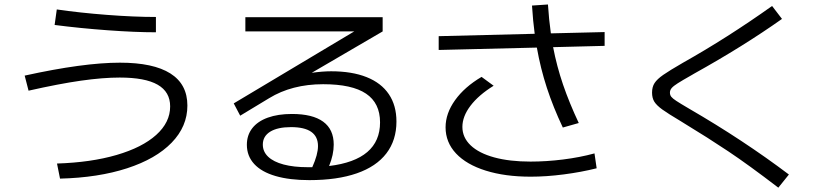

<svg xmlns="http://www.w3.org/2000/svg" viewBox="-20 -783 3790 870"><path d="M751 -300.8Q751 -366.7 694.3 -399.2Q637.7 -431.6 522.5 -431.6Q446.8 -431.6 347.2 -417.5Q247.6 -403.3 109.4 -372.1L91.8 -440.4Q357.9 -499 523.4 -499Q674.8 -499 752 -450.2Q829.1 -401.4 829.1 -304.7Q829.1 -210 757.8 -136.5Q686.5 -63 555.9 -20.5Q425.3 22 252 26.4L238.3 -42Q392.1 -46.9 508.3 -80.8Q624.5 -114.7 687.7 -171.6Q751 -228.5 751 -300.8ZM227.5 -669.9 237.3 -740.2Q340.8 -725.1 464.4 -715.6Q587.9 -706.1 686.5 -706.1V-636.7Q592.8 -636.7 468.5 -645.8Q344.2 -654.8 227.5 -669.9Z M1098.6 -127Q1098.6 -170.4 1123 -201.9Q1147.5 -233.4 1193.6 -250Q1239.7 -266.6 1302.7 -266.6Q1396.5 -266.6 1444.3 -231.7Q1492.2 -196.8 1492.2 -127.9Q1492.2 -82 1471.2 -30.8Q1702.1 -58.6 1702.1 -228.5Q1702.1 -315.9 1638.7 -358.6Q1575.2 -401.4 1444.3 -401.4Q1302.7 -401.4 1199.2 -337.9L1068.4 -258.8L1039.1 -314.5L1585 -640.6H1091.8V-705.1H1713.9V-640.6L1392.6 -453.1Q1441.9 -460 1480.5 -460Q1574.7 -460 1641.1 -433.6Q1707.5 -407.2 1741.9 -356.2Q1776.4 -305.2 1776.4 -232.4Q1776.4 -147.5 1730.7 -87.9Q1685.1 -28.3 1596.7 2.4Q1508.3 33.2 1381.8 33.2Q1292 33.2 1228.5 14.6Q1165 -3.9 1131.8 -40Q1098.6 -76.2 1098.6 -127ZM1374 -25.4H1395Q1420.9 -83 1420.9 -121.1Q1420.9 -207 1298.8 -207Q1237.8 -207 1204.3 -186.3Q1170.9 -165.5 1170.9 -127.9Q1170.9 -95.7 1195.1 -72.8Q1219.2 -49.8 1265.1 -37.6Q1311 -25.4 1374 -25.4Z M1999 -206.1Q1999 -269 2042 -329.1Q2085 -389.2 2162.1 -434.6L2216.8 -394.5Q2148.4 -352.1 2111.8 -303.7Q2075.2 -255.4 2075.2 -208Q2075.2 -160.2 2112.5 -124.5Q2149.9 -88.9 2219.5 -69.8Q2289.1 -50.8 2383.8 -50.8Q2455.6 -50.8 2531.5 -60.3Q2607.4 -69.8 2673.8 -87.9L2683.6 -20.5Q2613.3 -2.9 2534.4 7.3Q2455.6 17.6 2384.8 17.6Q2268.6 17.6 2181.2 -9.8Q2093.8 -37.1 2046.4 -87.6Q1999 -138.2 1999 -206.1ZM1967.8 -619.1 2402.8 -629.9Q2395 -688 2390.6 -757.8L2462.9 -762.7Q2467.3 -694.3 2476.1 -631.8L2719.7 -637.7V-575.2L2486.3 -569.3Q2502.9 -482.9 2531.2 -399.9Q2559.6 -316.9 2602.5 -225.6L2530.3 -205.1Q2486.8 -296.9 2458 -385Q2429.2 -473.1 2412.6 -567.4L1967.8 -556.6Z M3081.1 -223.6 3065.4 -233.4Q3006.3 -268.6 2980.7 -287.1Q2955.1 -305.7 2944.8 -322.3Q2934.6 -338.9 2934.6 -363.3Q2934.6 -389.2 2946 -406.7Q2957.5 -424.3 2985.1 -443.6Q3012.7 -462.9 3075.2 -499Q3275.9 -611.8 3478.5 -755.9L3523.4 -697.3Q3348.1 -573.2 3125 -449.2L3115.2 -443.4Q3070.3 -418 3050.8 -405.5Q3031.2 -393.1 3023.4 -383.8Q3015.6 -374.5 3015.6 -363.3Q3015.6 -352.1 3022 -344.2Q3028.3 -336.4 3044.7 -325.7Q3061 -314.9 3103.5 -290Q3347.7 -148.4 3554.7 7.8L3506.8 67.4Q3373 -35.2 3279.8 -97.4Q3186.5 -159.7 3081.1 -223.6Z"/></svg>

Font: Pretendard
Style: Regular
Weight: 400
Designer: Base glyphs from Inter by Rasmus Andersson; Hangeul glyphs from Noto Sans CJK(Source Han Sans) by Jang Soo-young and Kan
Foundry: Kil Hyung-jin
Version: Version 1.309